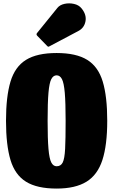

<svg xmlns="http://www.w3.org/2000/svg" viewBox="-20 -1079 660 1119"><path d="M15 -375Q15 -516.5 41.2 -603.5Q67.5 -690.5 131.8 -730.2Q196 -770 310 -770Q424 -770 488.2 -730.2Q552.5 -690.5 578.8 -603.5Q605 -516.5 605 -375Q605 -233.5 576.8 -146.5Q548.5 -59.5 483.8 -19.8Q419 20 310 20Q196 20 131.8 -19.8Q67.5 -59.5 41.2 -146.5Q15 -233.5 15 -375ZM257.5 -375Q257.5 -269 262.5 -211.5Q267.5 -154 279 -132Q290.5 -110 310 -110Q334.5 -110 345.5 -132Q356.5 -154 359.5 -211.5Q362.5 -269 362.5 -375Q362.5 -481 357.5 -538.5Q352.5 -596 341 -618Q329.5 -640 310 -640Q290.5 -640 279 -618Q267.5 -596 262.5 -538.5Q257.5 -481 257.5 -375ZM253.5 -812.5 197 -870.5Q188.5 -879.5 197.5 -888.5L314.5 -1033Q328.5 -1050.5 355.8 -1056.5Q383 -1062.5 411.2 -1056.2Q439.5 -1050 455.5 -1030Q485.5 -993 478.2 -954.8Q471 -916.5 437 -898.5L269 -809.5Q263.5 -806 260.5 -807Q257.5 -808 253.5 -812.5Z"/></svg>

Font: Besley* Condensed Fatface
Style: Regular
Weight: 900
Width: 3
Designer: Owen Earl
Foundry: indestructible type*
Version: Version 3.000; ttfautohint (v1.8.3)